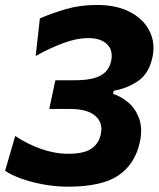

<svg xmlns="http://www.w3.org/2000/svg" viewBox="-25 -722 628 756"><path d="M243 13Q194 13 146 4.2Q98 -4.5 58.5 -18.8Q19 -33 -5 -49.5L35 -186.5Q82 -155 136.2 -135.8Q190.5 -116.5 244.5 -116.5Q304.5 -116.5 334.2 -136.2Q364 -156 372 -194Q381.5 -239 350 -266Q318.5 -293 251 -293H169L193 -406H269Q337 -406 370.5 -424.2Q404 -442.5 412.5 -481Q421.5 -523 397 -547.5Q372.5 -572 321.5 -572Q278 -572 224.8 -552.5Q171.5 -533 115.5 -501.5L132 -649.5Q179 -670 234.8 -686.2Q290.5 -702.5 356.5 -702.5Q434.5 -702.5 487.5 -674.5Q540.5 -646.5 563.8 -599.8Q587 -553 575.5 -497.5Q562 -433.5 520 -404Q478 -374.5 422.5 -364.5L420.5 -352Q451 -343 479.5 -319Q508 -295 522.5 -256.2Q537 -217.5 526 -164Q507.5 -76.5 442 -31.8Q376.5 13 243 13Z"/></svg>

Font: Commissioner
Style: Bold Italic
Weight: 700
Italic angle: -12°
Designer: Kostas Bartsokas
Foundry: Kostas Bartsokas
Version: Version 1.000; ttfautohint (v1.8.3)